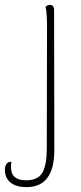

<svg xmlns="http://www.w3.org/2000/svg" viewBox="-75 -532 333 788"><path d="M-55 164Q-55 152 -49 142Q-43 132 -31 132H-28Q-30 140 -30 154Q-30 208 32 208Q81 208 99 176.5Q117 145 117 80L118 -417Q118 -480 112 -504Q120 -512 130 -512Q147 -512 147 -490L148 83Q148 236 34 236Q-9 236 -32 217Q-55 198 -55 164Z"/></svg>

Font: Arima Madurai Thin
Style: Regular
Weight: 250
Designer: Joana Correia and Natanael Gama
Foundry: NDISCOVER
Version: Version 1.019; ttfautohint (v1.5) -l 7 -r 28 -G 50 -x 13 -D 